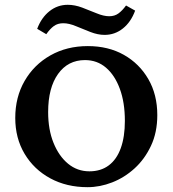

<svg xmlns="http://www.w3.org/2000/svg" viewBox="-20 -775 723 804"><path d="M346.7 8.8Q258.8 8.8 190.4 -28.3Q122.1 -65.4 83 -130.9Q43.9 -196.3 43.9 -281.2Q43.9 -368.2 83 -436Q122.1 -503.9 190.9 -543Q259.8 -582 347.7 -582Q433.6 -582 498.5 -545.4Q563.5 -508.8 601.1 -443.8Q638.7 -378.9 638.7 -293Q638.7 -220.7 612.3 -164.6Q585.9 -108.4 543.5 -69.8Q501 -31.2 449.7 -11.2Q398.4 8.8 346.7 8.8ZM354.5 -57.6Q402.3 -57.6 435.5 -82.5Q468.8 -107.4 485.8 -154.8Q502.9 -202.1 502.9 -268.6Q502.9 -345.7 481.9 -402.8Q460.9 -460 423.8 -491.7Q386.7 -523.4 335.9 -523.4Q264.6 -523.4 223.1 -465.3Q181.6 -407.2 181.6 -305.7Q181.6 -232.4 204.1 -176.8Q226.6 -121.1 265.1 -89.4Q303.7 -57.6 354.5 -57.6ZM507.8 -752 545.9 -730.5Q528.3 -682.6 494.6 -655.8Q460.9 -628.9 418 -628.9Q389.6 -628.9 358.4 -641.1Q327.1 -653.3 297.9 -665.5Q268.6 -677.7 245.1 -677.7Q221.7 -677.7 205.6 -666Q189.5 -654.3 173.8 -631.8L135.7 -654.3Q153.3 -701.2 187 -728Q220.7 -754.9 263.7 -754.9Q293 -754.9 324.2 -743.2Q355.5 -731.4 384.8 -719.2Q414.1 -707 437.5 -707Q460 -707 476.1 -718.8Q492.2 -730.5 507.8 -752Z"/></svg>

Font: Crimson Pro ExtraLight SemiBold
Style: Regular
Weight: 600
Version: Version 1.002